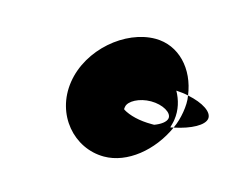

<svg xmlns="http://www.w3.org/2000/svg" viewBox="-64 -786 745 580"><g transform="rotate(15 309.0 -496.0)"><path d="M145 -496C129 -390 205 -304 299 -304C372 -304 444 -363 480 -443C477 -442 474 -442 470 -441C472 -449 475 -458 476 -466C481 -498 473 -528 459 -553C472 -552 485 -551 497 -548C486 -629 431 -688 358 -688C264 -688 161 -602 145 -496ZM322 -466C325 -484 357 -502 394 -502C431 -502 461 -484 458 -466C456 -454 440 -443 421 -436H413C375 -436 343 -444 322 -457C320 -460 322 -463 322 -466ZM480 -443C533 -454 571 -475 574 -496C577 -517 546 -538 497 -548C500 -532 499 -514 496 -496C493 -478 488 -460 480 -443Z"/></g></svg>

Font: Ampere
Style: CndIta
Weight: 400
Version: Version 1